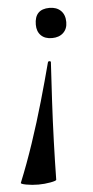

<svg xmlns="http://www.w3.org/2000/svg" viewBox="-74 -393 341 703"><g transform="rotate(-5 96.5 -41.5)"><path d="M112 -163Q113 -168 118.5 -167.5Q124 -167 123 -162Q119 -96 115 -22Q111 52 108.5 126.5Q106 201 105 267Q105 271 83 275Q61 279 39 279Q15 279 -6 275Q-27 271 -25 267Q2 201 27 126.5Q52 52 73.5 -23Q95 -98 112 -163ZM135 -362Q161 -362 176.5 -347Q192 -332 192 -305Q192 -280 176.5 -265.5Q161 -251 135 -251Q109 -251 94.5 -265.5Q80 -280 80 -305Q80 -362 135 -362Z"/></g></svg>

Font: Cormorant Garamond Light
Style: Bold Italic
Weight: 700
Italic angle: -10°
Version: Version 4.001